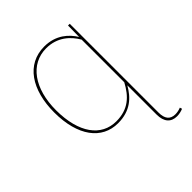

<svg xmlns="http://www.w3.org/2000/svg" viewBox="-201 -651 969 969"><g transform="rotate(-45 284.0 -166.5)"><path d="M541.3 173.9C529.3 178.9 515.7 181.9 502 181.9C463.8 181.9 447.6 157.7 447.6 116V-518.3H435.3L434.1 -437.7C407.8 -481 358.8 -528.3 275.6 -528.3C148.8 -528.3 75.7 -417.9 75.7 -257.4C75.7 -88.3 151 9.4 265.7 9.4C354.3 9.4 402 -37.3 433.6 -93.2V115.6C433.6 167.9 458.1 195 500.7 195C517 195 532.7 191.1 545.1 185.7ZM266.1 -3.7C159.3 -3.7 90.6 -96.3 90.1 -257.4C89.7 -413.7 163.7 -515.1 276 -515.1C355.6 -515.1 405.1 -468.4 433.6 -419.3V-115C398.1 -48.3 351.7 -3.7 266.1 -3.7Z"/></g></svg>

Font: Fira Sans Hair
Style: Regular
Weight: 100
Designer: bBox Type GmbH & Carrois Corporate GbR & Edenspiekermann AG
Foundry: bBox Type GmbH & Carrois Corporate GbR & Edenspiekermann AG
Version: Version 4.300;PS 004.300;hotconv 1.0.88;makeotf.lib2.5.64775